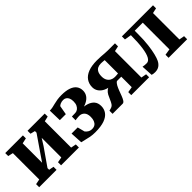

<svg xmlns="http://www.w3.org/2000/svg" viewBox="123 -1344 2145 2145"><g transform="rotate(-45 1196.0 -271.0)"><path d="M26.5 0V-48.5L88 -60.5V-477L28 -491V-538H307.5V-491L243 -477V-170L294 -245L436.5 -452V-477L380.5 -491V-538H652V-491L592 -476.5V-60.5L654 -48.5V0H372.5V-48.5L436.5 -60.5V-370.5L385.5 -289.5L243 -85V-59L301 -48.5V0Z M904 10Q862 10 826.2 3.2Q790.5 -3.5 762.2 -11.5Q734 -19.5 714 -23L706 -168H803L825 -83Q836 -67 856.5 -54Q877 -41 905.5 -41Q934 -41 952.8 -54.2Q971.5 -67.5 980.8 -91.5Q990 -115.5 990 -148Q990 -198 966.2 -222.8Q942.5 -247.5 905.5 -247.5Q899 -247.5 886.5 -246.5Q874 -245.5 861.8 -244Q849.5 -242.5 843 -241L843.5 -300L900 -301.5Q919 -302.5 936.5 -314.5Q954 -326.5 965.2 -349.5Q976.5 -372.5 976.5 -406Q976.5 -437 967.5 -458Q958.5 -479 942.5 -489.5Q926.5 -500 905.5 -500Q880 -500 860 -491.2Q840 -482.5 833 -473L814 -366.5H719.5L715.5 -521Q740 -521 762.5 -525.8Q785 -530.5 809.2 -536.8Q833.5 -543 862.8 -547.8Q892 -552.5 930 -552.5Q1000.5 -552.5 1046.5 -536Q1092.5 -519.5 1114.8 -489Q1137 -458.5 1137 -416.5Q1137 -378.5 1117 -349Q1097 -319.5 1058.5 -299.8Q1020 -280 964 -272L966.5 -287Q1021.5 -286.5 1065 -272.8Q1108.5 -259 1133.8 -229.2Q1159 -199.5 1159 -150Q1159 -103 1133 -66.8Q1107 -30.5 1051 -10.2Q995 10 904 10Z M1186 0V-49L1219.5 -58.5Q1241.5 -65.5 1254.8 -86Q1268 -106.5 1278.8 -133.2Q1289.5 -160 1303.2 -185.8Q1317 -211.5 1339.5 -229Q1362 -246.5 1399 -248.5L1402.5 -233.5Q1351 -236.5 1313.5 -254.8Q1276 -273 1255.5 -303Q1235 -333 1235 -370.5Q1235 -424 1262.8 -463.8Q1290.5 -503.5 1346 -525Q1401.5 -546.5 1485.5 -546.5Q1517 -546.5 1546.2 -544.5Q1575.5 -542.5 1602 -540.2Q1628.5 -538 1649.5 -538H1762V-490L1700.5 -476.5V-59L1763.5 -47.5V0H1481.5V-47.5L1548 -59V-224.5H1479.5Q1461.5 -213.5 1447.5 -187.8Q1433.5 -162 1421.8 -130.5Q1410 -99 1398.8 -69.2Q1387.5 -39.5 1374.8 -20Q1362 -0.5 1346.5 0ZM1494.5 -272.5Q1503 -272.5 1513 -273Q1523 -273.5 1532.5 -274.5Q1542 -275.5 1548 -276V-486.5Q1541.5 -487.5 1531.8 -488.2Q1522 -489 1511.2 -489.8Q1500.5 -490.5 1490 -490.5Q1463 -490.5 1441.2 -480.2Q1419.5 -470 1406.8 -446Q1394 -422 1394 -380.5Q1394 -345.5 1407.5 -321.5Q1421 -297.5 1444 -285Q1467 -272.5 1494.5 -272.5Z M1851 8Q1835 8 1823 5.8Q1811 3.5 1802.5 0.5L1795 -135.5Q1805 -133 1823 -131.2Q1841 -129.5 1856.5 -129.5Q1887.5 -129.5 1908.5 -167.2Q1929.5 -205 1940.5 -282Q1951.5 -359 1952 -476.5L1871.5 -490V-538H2363V-490L2301.5 -476.5V-60L2364.5 -48.5V0H2071V-48.5L2144.5 -60V-481.5H2017.5V-433.5Q2017.5 -334.5 2008.5 -260.8Q1999.5 -187 1987 -137.8Q1974.5 -88.5 1962 -63.5Q1945.5 -29.5 1918.5 -10.8Q1891.5 8 1851 8Z"/></g></svg>

Font: Merriweather 60pt ExtraBold
Style: Regular
Weight: 800
Version: Version 2.100